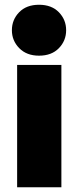

<svg xmlns="http://www.w3.org/2000/svg" viewBox="-20 -787 330 807"><path d="M238 -514V0H52V-514ZM144 -553Q92 -553 61 -584.5Q30 -616 30 -660Q30 -704 60.5 -735.5Q91 -767 144 -767Q197 -767 227.5 -735.5Q258 -704 258 -660Q258 -616 227.5 -584.5Q197 -553 144 -553Z"/></svg>

Font: Livvic Black
Style: Regular
Weight: 900
Designer: Jacques Le Bailly, Baron von Fonthausen
Version: Version 1.001; ttfautohint (v1.8.2)